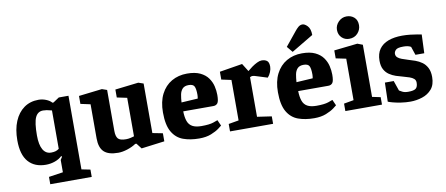

<svg xmlns="http://www.w3.org/2000/svg" viewBox="-76 -1048 3535 1523"><g transform="rotate(-10 1691.5 -286.5)"><path d="M222 165V106L337 89V-10L352 -34L346 -40Q324 -18 289 -5.5Q254 7 216 7Q125 7 75 -50Q25 -107 25 -222Q25 -311 52 -375.5Q79 -440 128.5 -475.5Q178 -511 246 -511Q277 -511 306.5 -499Q336 -487 351 -469H360L408 -501H486V92L556 106V165ZM273 -81Q294 -81 309 -85.5Q324 -90 337 -100V-409Q312 -416 296.5 -418.5Q281 -421 267 -421Q224 -421 204.5 -379.5Q185 -338 185 -234Q185 -159 207.5 -120Q230 -81 273 -81Z M797 13Q718 13 682.5 -21Q647 -55 647 -129V-404L568 -421V-485L756 -507L796 -493V-163Q796 -120 812 -101Q828 -82 876 -82Q895 -82 914 -86.5Q933 -91 942 -94V-404L861 -421V-485L1049 -507L1090 -493V-94L1172 -78V-13L985 11L951 -33H941Q912 -13 871.5 0Q831 13 797 13Z M1450 13Q1377 13 1321 -7.5Q1265 -28 1233 -83Q1201 -138 1201 -240Q1201 -327 1232 -387.5Q1263 -448 1317.5 -479.5Q1372 -511 1442 -511Q1506 -511 1547 -491.5Q1588 -472 1610.5 -440.5Q1633 -409 1641.5 -373Q1650 -337 1650 -303Q1650 -252 1638 -236.5Q1626 -221 1604 -221H1361Q1362 -174 1373 -142.5Q1384 -111 1411 -96Q1438 -81 1484 -81Q1548 -81 1580 -92Q1612 -103 1616 -105L1637 -58Q1633 -54 1609.5 -36.5Q1586 -19 1546 -3Q1506 13 1450 13ZM1360 -293 1492 -301Q1495 -319 1495 -331Q1495 -378 1485 -398.5Q1475 -419 1439 -419Q1406 -419 1389.5 -401.5Q1373 -384 1367.5 -355.5Q1362 -327 1360 -293Z M1699 0V-60L1781 -74V-400L1702 -417V-480L1886 -510L1926 -446Q1942 -460 1963 -475Q1984 -490 2005.5 -500.5Q2027 -511 2043 -511Q2070 -511 2086 -498.5Q2102 -486 2102 -451Q2102 -431 2092.5 -407.5Q2083 -384 2068 -368L1985 -394Q1974 -398 1965.5 -400Q1957 -402 1951 -402Q1944 -402 1939.5 -400Q1935 -398 1930 -396V-77L2046 -60V0Z M2376 13Q2303 13 2247 -7.5Q2191 -28 2159 -83Q2127 -138 2127 -240Q2127 -327 2158 -387.5Q2189 -448 2243.5 -479.5Q2298 -511 2368 -511Q2432 -511 2473 -491.5Q2514 -472 2536.5 -440.5Q2559 -409 2567.5 -373Q2576 -337 2576 -303Q2576 -252 2564 -236.5Q2552 -221 2530 -221H2287Q2288 -174 2299 -142.5Q2310 -111 2337 -96Q2364 -81 2410 -81Q2474 -81 2506 -92Q2538 -103 2542 -105L2563 -58Q2559 -54 2535.5 -36.5Q2512 -19 2472 -3Q2432 13 2376 13ZM2286 -293 2418 -301Q2421 -319 2421 -331Q2421 -378 2411 -398.5Q2401 -419 2365 -419Q2332 -419 2315.5 -401.5Q2299 -384 2293.5 -355.5Q2288 -327 2286 -293ZM2298 -535 2259 -582 2351 -695Q2362 -709 2376.5 -722Q2391 -735 2409 -736Q2429 -737 2451.5 -713.5Q2474 -690 2474 -640Z M2628 0V-60L2707 -74V-408L2625 -425V-489L2814 -510L2856 -494V-74L2923 -60V0ZM2758 -559Q2723 -559 2698.5 -583Q2674 -607 2674 -645Q2674 -682 2701.5 -710Q2729 -738 2767 -738Q2803 -738 2828 -716Q2853 -694 2853 -653Q2853 -616 2827 -587.5Q2801 -559 2758 -559Z M3150 16Q3113 16 3076 10.5Q3039 5 3011 -2.5Q2983 -10 2972 -15L2976 -168H3047L3075 -87Q3081 -83 3099 -73.5Q3117 -64 3146 -64Q3193 -64 3208.5 -78Q3224 -92 3224 -124Q3224 -144 3211 -155.5Q3198 -167 3176 -174.5Q3154 -182 3128 -189Q3100 -196 3071.5 -205.5Q3043 -215 3018.5 -231.5Q2994 -248 2979 -275.5Q2964 -303 2964 -346Q2964 -403 2990 -439.5Q3016 -476 3063.5 -493.5Q3111 -511 3175 -511Q3207 -511 3239 -507.5Q3271 -504 3296 -499.5Q3321 -495 3330 -493L3324 -343H3253L3230 -411Q3216 -419 3201 -421.5Q3186 -424 3169 -424Q3122 -424 3108 -409.5Q3094 -395 3094 -379Q3094 -361 3106.5 -349.5Q3119 -338 3140 -330.5Q3161 -323 3186 -315Q3214 -307 3243.5 -296.5Q3273 -286 3297.5 -268.5Q3322 -251 3337.5 -221.5Q3353 -192 3353 -147Q3353 -85 3322.5 -49.5Q3292 -14 3245 1Q3198 16 3150 16Z"/></g></svg>

Font: Faustina Light ExtraBold
Style: Regular
Weight: 800
Version: Version 1.200